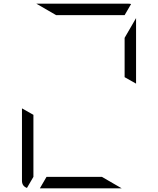

<svg xmlns="http://www.w3.org/2000/svg" viewBox="-20 -1020 856 1040"><path d="M532 -62 639 0H408H196L232 -62H408ZM126 -2Q99 -12 99 -41V-433L161 -398V-265V-62ZM284 -938 177 -1000H408H676Q686 -1000 690 -998L655 -938H408ZM655 -815 717 -922V-567L655 -602V-735Z"/></svg>

Font: DSEG7 Modern Mini
Style: Light
Weight: 300
Designer: Keshikan(Twitter:@keshinomi_88pro)
Version: Version 0.46